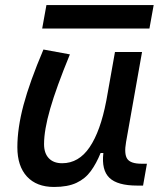

<svg xmlns="http://www.w3.org/2000/svg" viewBox="-20 -721 626 751"><path d="M191.4 10.3Q123 10.3 85.4 -30.5Q47.9 -71.3 47.9 -145Q47.9 -219.7 72 -310.3Q96.2 -400.9 149.9 -527.3L253.4 -508.3Q200.2 -378.9 176.3 -295.7Q152.3 -212.4 152.3 -157.2Q152.3 -121.6 170.9 -102.1Q189.5 -82.5 223.1 -82.5Q288.1 -82.5 330.6 -145.3Q373 -208 395.5 -325.7V-325.2L429.7 -517.6H535.6L473.1 -165.5Q464.8 -118.7 477.8 -99.6Q490.7 -80.6 533.7 -80.6H554.7L539.6 4.9H516.6Q439.5 4.9 408 -25.4Q376.5 -55.7 384.3 -122.6H373.5Q356.9 -81.5 335.2 -51.8Q313.5 -22 279.3 -5.9Q245.1 10.3 191.4 10.3ZM145 -609.4 161.6 -701.2H581.1L564.5 -609.4Z"/></svg>

Font: Cascadia Mono
Style: Italic
Weight: 400
Italic angle: -10°
Monospace: yes
Designer: Aaron Bell
Foundry: Saja Typeworks
Version: Version 2404.023; ttfautohint (v1.8.4)